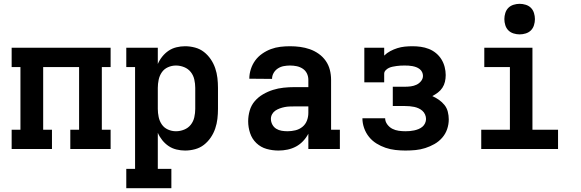

<svg xmlns="http://www.w3.org/2000/svg" viewBox="-20 -780 3040 1005"><path d="M41 0V-101H87V-429H41V-530H559V-429H513V-101H559V0H348V-101H394V-429H206V-101H252V0Z M641 205V104H687V-429H641V-530H806V-445Q815 -466 829.5 -484Q844 -502 862.5 -514.5Q881 -527 903.5 -532.5Q926 -538 949 -538Q975 -538 1001 -531Q1027 -524 1047.5 -508Q1068 -492 1083 -470Q1098 -448 1106.5 -423Q1115 -398 1118 -372Q1121 -346 1121 -320V-210Q1121 -184 1118 -158Q1115 -132 1106.5 -107Q1098 -82 1083 -60Q1068 -38 1047.5 -22Q1027 -6 1001 1Q975 8 949 8Q926 8 903.5 2.5Q881 -3 862.5 -15.5Q844 -28 829.5 -46Q815 -64 806 -85V104H877V205ZM901 -93Q923 -93 944 -101.5Q965 -110 978.5 -127Q992 -144 997 -166Q1002 -188 1002 -210V-320Q1002 -342 997 -364Q992 -386 978.5 -403Q965 -420 944 -428.5Q923 -437 901 -437Q879 -437 859 -428Q839 -419 827 -401.5Q815 -384 810.5 -362.5Q806 -341 806 -320V-210Q806 -189 810.5 -167.5Q815 -146 827 -128.5Q839 -111 859 -102Q879 -93 901 -93Z M1438 8Q1406 8 1375.5 -0.5Q1345 -9 1322 -31Q1299 -53 1289 -83.5Q1279 -114 1279 -145Q1279 -173 1287 -201Q1295 -229 1313.5 -250.5Q1332 -272 1357 -286.5Q1382 -301 1409 -309.5Q1436 -318 1464.5 -321Q1493 -324 1521 -324H1594V-362Q1594 -380 1586.5 -395.5Q1579 -411 1564.5 -420.5Q1550 -430 1533 -433.5Q1516 -437 1498 -437Q1482 -437 1465.5 -434Q1449 -431 1435 -422Q1421 -413 1412.5 -398.5Q1404 -384 1404 -367Q1404 -367 1404 -367Q1404 -367 1404 -367L1285 -368Q1285 -368 1285 -368Q1285 -368 1285 -368Q1285 -393 1293 -418Q1301 -443 1316 -463.5Q1331 -484 1352.5 -499Q1374 -514 1398 -523Q1422 -532 1447.5 -535Q1473 -538 1498 -538Q1525 -538 1551 -534.5Q1577 -531 1601.5 -522.5Q1626 -514 1648 -498.5Q1670 -483 1685 -461.5Q1700 -440 1706.5 -414.5Q1713 -389 1713 -362V-101H1759V0H1594V-80Q1583 -59 1566.5 -41.5Q1550 -24 1529.5 -13Q1509 -2 1485.5 3Q1462 8 1438 8ZM1485 -93Q1506 -93 1526.5 -98Q1547 -103 1563 -116Q1579 -129 1586.5 -148.5Q1594 -168 1594 -189V-223H1521Q1508 -223 1495 -222.5Q1482 -222 1469.5 -219.5Q1457 -217 1444.5 -212.5Q1432 -208 1421.5 -201Q1411 -194 1404.5 -182.5Q1398 -171 1398 -158Q1398 -142 1405.5 -128Q1413 -114 1426 -106Q1439 -98 1454.5 -95.5Q1470 -93 1485 -93Z M2102 8Q2076 8 2049.5 5Q2023 2 1998 -6.5Q1973 -15 1950.5 -29Q1928 -43 1911.5 -63.5Q1895 -84 1886 -109.5Q1877 -135 1877 -161H1996Q1996 -144 2007 -129Q2018 -114 2033.5 -106Q2049 -98 2067 -95.5Q2085 -93 2102 -93Q2114 -93 2125.5 -94Q2137 -95 2148.5 -97.5Q2160 -100 2171 -104.5Q2182 -109 2191 -116.5Q2200 -124 2205 -135Q2210 -146 2210 -157Q2210 -157 2210 -157Q2210 -157 2210 -157Q2210 -169 2205 -180.5Q2200 -192 2191 -200Q2182 -208 2171 -213Q2160 -218 2148 -220.5Q2136 -223 2124 -224Q2112 -225 2100 -225H2036V-326H2100Q2115 -326 2130.5 -328Q2146 -330 2160 -336.5Q2174 -343 2184 -355.5Q2194 -368 2194 -383Q2194 -393 2189.5 -402.5Q2185 -412 2176.5 -418.5Q2168 -425 2158.5 -428.5Q2149 -432 2138.5 -434Q2128 -436 2118 -436.5Q2108 -437 2097 -437Q2087 -437 2076.5 -436.5Q2066 -436 2056 -434.5Q2046 -433 2035.5 -431Q2025 -429 2015.5 -424.5Q2006 -420 1998.5 -412Q1991 -404 1991 -394V-349H1887V-530H1991V-489Q2005 -503 2023 -512.5Q2041 -522 2060 -528Q2079 -534 2099 -536Q2119 -538 2139 -538Q2161 -538 2182.5 -535Q2204 -532 2224.5 -524Q2245 -516 2262 -502Q2279 -488 2290.5 -469.5Q2302 -451 2307.5 -429.5Q2313 -408 2313 -387Q2313 -369 2309 -352Q2305 -335 2295.5 -320.5Q2286 -306 2272 -295.5Q2258 -285 2243 -277Q2261 -269 2277.5 -257.5Q2294 -246 2306.5 -230.5Q2319 -215 2324 -195Q2329 -175 2329 -155Q2329 -129 2320.5 -104Q2312 -79 2294.5 -59Q2277 -39 2254 -26Q2231 -13 2206 -5Q2181 3 2155 5.5Q2129 8 2102 8Z M2499 0V-101H2649V-429H2515V-530H2767V-101H2901V0ZM2700 -600Q2684 -600 2668 -605Q2652 -610 2641 -621Q2630 -632 2625 -648Q2620 -664 2620 -680Q2620 -696 2625 -712Q2630 -728 2641 -739Q2652 -750 2668 -755Q2684 -760 2700 -760Q2716 -760 2732 -755Q2748 -750 2759 -739Q2770 -728 2775 -712Q2780 -696 2780 -680Q2780 -664 2775 -648Q2770 -632 2759 -621Q2748 -610 2732 -605Q2716 -600 2700 -600Z"/></svg>

Font: Iosevka Slab Extended
Style: Bold
Weight: 700
Width: 7
Monospace: yes
Designer: Belleve Invis
Foundry: Belleve Invis
Version: Version 11.1.0; ttfautohint (v1.8.3)